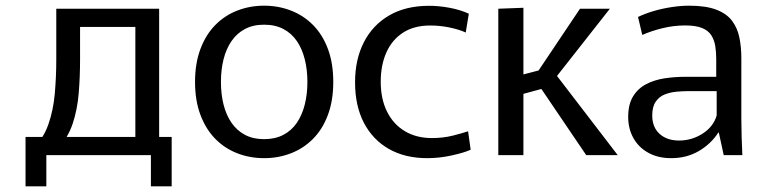

<svg xmlns="http://www.w3.org/2000/svg" viewBox="-20 -551 2722 682"><path d="M70.7 110.8V-64.7H589.8V110.8H516V0H144.6V110.8ZM96 -22.4Q133.7 -58 151.5 -108.3Q169.3 -158.6 174.6 -218.2Q179.9 -277.8 179.9 -340.2V-520H264.4V-340.2Q264.4 -278.2 259.6 -219.9Q254.8 -161.7 238.1 -111.6Q221.3 -61.5 185.2 -22.4ZM460.8 0V-520H545.3V0ZM227.6 -455.3V-520H505.1V-455.3Z M918.2 10.8Q867.6 10.8 823 -6.5Q778.4 -23.7 744.9 -57.7Q711.4 -91.6 692.1 -142.6Q672.8 -193.6 672.8 -260Q672.8 -326.4 692.1 -377.4Q711.4 -428.4 744.9 -462.3Q778.4 -496.3 823 -513.5Q867.6 -530.8 918.2 -530.8Q968.8 -530.8 1013.4 -513.5Q1058.1 -496.3 1091.8 -462.3Q1125.6 -428.4 1144.7 -377.4Q1163.8 -326.4 1163.8 -260Q1163.8 -193.6 1144.7 -142.6Q1125.6 -91.6 1091.8 -57.7Q1058.1 -23.7 1013.4 -6.5Q968.8 10.8 918.2 10.8ZM918.2 -56.7Q957.5 -56.7 986.7 -72.1Q1015.9 -87.4 1034.6 -115.1Q1053.4 -142.8 1062.6 -179.8Q1071.9 -216.8 1071.9 -260Q1071.9 -303.2 1062.6 -340.2Q1053.4 -377.2 1034.6 -404.9Q1015.9 -432.6 986.7 -447.9Q957.5 -463.3 918.2 -463.3Q878.9 -463.3 850.1 -447.9Q821.2 -432.6 802.2 -404.9Q783.3 -377.2 774 -340.2Q764.8 -303.2 764.8 -260Q764.8 -216.8 774 -179.8Q783.3 -142.8 802.2 -115.1Q821.2 -87.4 850.1 -72.1Q878.9 -56.7 918.2 -56.7Z M1497.6 10.8Q1419.1 10.8 1361.7 -21.7Q1304.3 -54.3 1272.7 -114.6Q1241.2 -174.9 1241.2 -258.8Q1241.2 -339.9 1272.5 -401Q1303.7 -462.1 1362.4 -496.2Q1421 -530.4 1504.3 -530.4Q1539.2 -530.4 1577.3 -523.3Q1615.4 -516.1 1645.3 -502.3L1634.3 -435.5Q1610.4 -446.4 1576.8 -453.4Q1543.2 -460.4 1507.9 -460.4Q1450.7 -460.4 1411.4 -434.9Q1372.2 -409.3 1352.3 -364.4Q1332.4 -319.4 1332.4 -260.8Q1332.4 -199.1 1354.9 -154.3Q1377.3 -109.4 1418.2 -85Q1459 -60.6 1513.9 -60.6Q1553.9 -60.6 1588.2 -69.2Q1622.5 -77.9 1642.7 -84.7L1651.8 -19.1Q1627.1 -8.1 1583.7 1.3Q1540.4 10.8 1497.6 10.8Z M1750 -520 1839.2 -523.4V-286.6L1910.2 -305.2L1878.7 -279.2L2040.2 -520H2146.3L1939.1 -256.5L1940.6 -304.6L2174.2 0H2062.3L1881.6 -266.6L1923.8 -240.6L1839.2 -217.6V0H1750Z M2364.2 10.8Q2317.6 10.8 2283.3 -8.1Q2248.9 -26.9 2230.2 -60.1Q2211.4 -93.2 2211.4 -135.6Q2211.4 -180.7 2228.9 -208.9Q2246.3 -237.1 2275.5 -252.2Q2304.7 -267.3 2340.8 -272.8Q2376.9 -278.2 2413.9 -278.2H2524.1V-341.5Q2524.1 -365.9 2520.7 -387.3Q2517.3 -408.6 2506.7 -425.5Q2496.1 -442.4 2473.8 -451.5Q2451.6 -460.6 2413.8 -460.6Q2372.9 -460.6 2333.4 -450.9Q2293.8 -441.2 2261.4 -426.9L2246.3 -490.8Q2272.7 -503.3 2303.4 -512.2Q2334.1 -521.1 2366.3 -525.9Q2398.5 -530.8 2427.8 -530.8Q2487.7 -530.8 2524.7 -516.5Q2561.6 -502.3 2580.7 -476.6Q2599.7 -451 2606.5 -417.1Q2613.3 -383.3 2613.3 -344.4V-128.2Q2613.3 -98.6 2614.4 -63.4Q2615.5 -28.1 2616.9 0H2550.7L2533.3 -80.1H2531.5Q2505.6 -39.9 2462.5 -14.6Q2419.4 10.8 2364.2 10.8ZM2392.2 -51.8Q2437.3 -51.8 2475.8 -76.4Q2514.2 -101 2525.7 -141.1V-227.3H2425.7Q2405.9 -227.3 2383.4 -225.3Q2360.9 -223.3 2341.1 -215.5Q2321.3 -207.6 2309.1 -189.7Q2296.8 -171.8 2296.8 -140.7Q2296.8 -99.3 2322.9 -75.5Q2349 -51.8 2392.2 -51.8Z"/></svg>

Font: Murecho Thin
Style: Regular
Weight: 100
Designer: Neil Summerour
Foundry: Positype
Version: Version 1.010